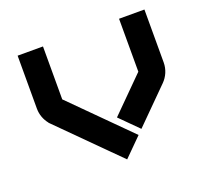

<svg xmlns="http://www.w3.org/2000/svg" viewBox="-120 -848 1080 996"><g transform="rotate(-20 420.0 -350.0)"><path d="M630 -407.8 444.7 -222.6 543.7 -123.6 729 -308.8C754.3 -334.2 770 -369.2 770 -407.8V-700H629.9ZM70 -407.8C70 -374.2 81.9 -343.2 101.7 -319L101.2 -318.6L110.4 -309.4C110.6 -309.2 110.8 -309 111 -308.8L111.6 -308.2L420 0L519 -98.8L210 -407.8L210 -700H70Z"/></g></svg>

Font: Abstante
Style: Regular
Weight: 500
Designer: Valerio Brotto (Silverblur_type)
Version: Version 1.000;Glyphs 3.1.2 (3151)